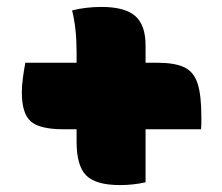

<svg xmlns="http://www.w3.org/2000/svg" viewBox="-20 -577 640 554"><path d="M53 -396H201V-427Q201 -495 188 -547Q228 -557 273 -557Q340 -557 370 -531Q400 -505 400 -446V-396H433Q484 -396 511.5 -383Q539 -370 550 -336.5Q561 -303 561 -241Q561 -232 561 -223Q561 -214 560 -204H400V-51Q382 -47 364 -45Q346 -43 326 -43Q256 -43 228.5 -71Q201 -99 201 -168V-204H164Q94 -204 68.5 -227Q43 -250 43 -311Q43 -329 46 -351.5Q49 -374 53 -396Z"/></svg>

Font: Recursive Sn Csl St Blk
Style: Regular
Weight: 900
Version: Version 1.079;hotconv 1.0.112;makeotfexe 2.5.65598; ttfautoh